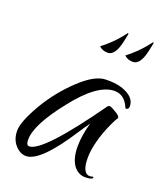

<svg xmlns="http://www.w3.org/2000/svg" viewBox="-97 -529 508 602"><g transform="rotate(20 157.0 -228.0)"><path d="M59 8Q39 8 22.5 -10.5Q6 -29 6 -58Q6 -87 41 -148Q76 -208 127 -256Q177 -303 213 -303H223Q260 -303 286 -288.5Q312 -274 312 -250Q312 -239 303 -239Q300 -239 300 -242Q284 -279 251 -279Q194 -279 121 -185Q48 -93 48 -43Q48 -24 58 -24Q103 -24 247 -227Q247 -227 247 -227Q246 -226 248.5 -227.5Q251 -229 253 -229Q258 -229 274 -219Q290 -210 290 -203Q290 -203 286 -196.5Q282 -190 276 -177Q260 -143 251.5 -110.5Q243 -78 243 -54Q243 -1 269 -1L279 -3L281 -2Q281 7 256 7Q232 7 216 -15Q201 -38 201 -76Q201 -113 214 -158Q213 -155 207 -147Q201 -139 188 -119Q106 8 59 8ZM273 -384Q255 -384 244 -395Q259 -406 276 -422.5Q293 -439 312 -464Q314 -464 314 -460L309 -436Q298 -384 273 -384ZM189 -384Q171 -384 160 -395Q175 -406 192 -422.5Q209 -439 228 -464Q230 -464 230 -460L225 -436Q214 -384 189 -384Z"/></g></svg>

Font: Qwigley
Style: Regular
Weight: 400
Designer: Robert E. Leuschke
Foundry: Robert E. Leuschke
Version: Version 1.010; ttfautohint (v1.8.3)